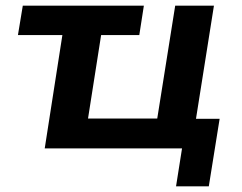

<svg xmlns="http://www.w3.org/2000/svg" viewBox="-20 -521 850 674"><path d="M598 133 619 0H137L199 -398H43L60 -501H485L469 -398H335L289 -105H532L595 -501H731L668 -104H751L713 133Z"/></svg>

Font: Nunito Sans 7pt
Style: Bold Italic
Weight: 700
Italic angle: -9°
Version: Version 3.101;gftools[0.9.27]